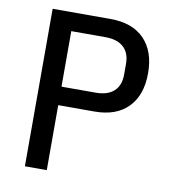

<svg xmlns="http://www.w3.org/2000/svg" viewBox="-79 -768 758 838"><g transform="rotate(10 300.0 -349.0)"><path d="M184 0H87V-698H344Q441 -698 493.5 -644Q546 -590 546 -493Q546 -396 493.5 -342Q441 -288 344 -288H184ZM184 -616V-370H335Q388 -370 416 -395.5Q444 -421 444 -469V-517Q444 -565 416 -590.5Q388 -616 335 -616Z"/></g></svg>

Font: IBM Plex Mono Text
Style: Regular
Weight: 450
Designer: Mike Abbink, Paul van der Laan, Pieter van Rosmalen
Foundry: Bold Monday
Version: Version 2.000